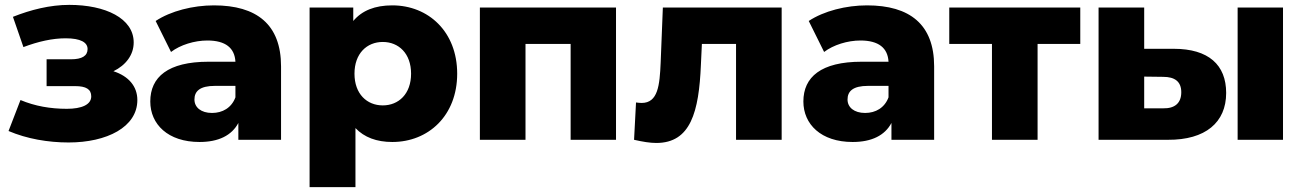

<svg xmlns="http://www.w3.org/2000/svg" viewBox="-20 -573 5344 787"><path d="M261 11C418 11 543 -52 543 -163C543 -219 507 -261 445 -281C496 -306 528 -348 528 -399C528 -498 412 -553 264 -553C185 -553 106 -533 33 -504L76 -380C137 -403 195 -416 249 -416C311 -416 339 -399 339 -372C339 -344 316 -330 271 -330H171V-220H288C333 -220 354 -207 354 -178C354 -144 315 -127 254 -127C187 -127 123 -138 64 -163L15 -36C90 -4 177 11 261 11Z M945 -174C929 -131 892 -110 849 -110C804 -110 777 -133 777 -165C777 -199 799 -221 861 -221H945ZM798 9C876 9 930 -18 957 -69V0H1132V-301C1132 -473 1032 -551 857 -551C771 -551 680 -528 618 -487L681 -360C719 -389 777 -407 830 -407C905 -407 942 -376 945 -320H835C668 -320 596 -257 596 -157C596 -64 668 9 798 9Z M1549 -141C1484 -141 1433 -188 1433 -271C1433 -354 1484 -401 1549 -401C1614 -401 1665 -354 1665 -271C1665 -188 1614 -141 1549 -141ZM1437 -48C1473 -10 1524 9 1588 9C1736 9 1854 -99 1854 -271C1854 -443 1736 -551 1588 -551C1517 -551 1464 -530 1428 -487V-542H1249V194H1437Z M2134 -393H2319V0H2505V-542H1947V0H2134Z M2579 0C2614 8 2644 13 2670 13C2811 13 2845 -114 2853 -308L2857 -393H2997V0H3184V-542H2697L2688 -316C2684 -223 2677 -151 2610 -151C2603 -151 2595 -152 2587 -153Z M3622 -174C3606 -131 3569 -110 3526 -110C3481 -110 3454 -133 3454 -165C3454 -199 3476 -221 3538 -221H3622ZM3475 9C3553 9 3607 -18 3634 -69V0H3809V-301C3809 -473 3709 -551 3534 -551C3448 -551 3357 -528 3295 -487L3358 -360C3396 -389 3454 -407 3507 -407C3582 -407 3619 -376 3622 -320H3512C3345 -320 3273 -257 3273 -157C3273 -64 3345 9 3475 9Z M4233 -393H4408V-542H3871V-393H4046V0H4233Z M4670 -259 4748 -258C4795 -258 4822 -239 4822 -195C4822 -150 4795 -128 4748 -129H4670ZM4670 -542H4483V0H4767C4921 1 5006 -71 5006 -192C5006 -307 4934 -373 4791 -373H4670ZM5239 -542H5053V0H5239Z"/></svg>

Font: Montserrat-Alt1 ExtBd
Style: Regular
Weight: 800
Designer: Differentunic
Foundry: Differentunic
Version: Version 7.222